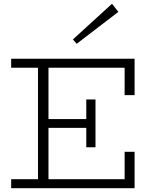

<svg xmlns="http://www.w3.org/2000/svg" viewBox="-20 -997 815 1017"><path d="M606.9 -934.1 386.2 -765.1 366.2 -788.1 573.2 -977.1ZM692.9 -493.2H640.1V-638.2H236.8V-366.2H437V-470.2H485.8V-216.8H437V-319.8H236.8V-47.9H640.1V-192.9H692.9V0H39.1V-47.9H181.2V-638.2H39.1V-686H692.9Z"/></svg>

Font: BioRhyme Light
Style: Regular
Weight: 300
Designer: Aoife Mooney
Foundry: Aoife Mooney Type
Version: Version 1.500;PS 001.500;hotconv 1.0.88;makeotf.lib2.5.64775